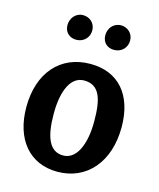

<svg xmlns="http://www.w3.org/2000/svg" viewBox="-111 -801 740 892"><g transform="rotate(15 259.5 -355.0)"><path d="M261 -430C337 -430 355 -364 355 -257C355 -143 318 -68 256 -68C189 -68 164 -134 164 -245C164 -359 199 -430 261 -430ZM33 -242C33 -87 115 12 249 12C390 12 485 -97 485 -265C485 -420 405 -512 270 -512C126 -512 33 -407 33 -242ZM119 -659C119 -623 145 -603 175 -603C212 -603 237 -630 237 -664C237 -699 210 -722 178 -722C143 -722 119 -692 119 -659ZM301 -659C301 -623 326 -603 357 -603C394 -603 419 -630 419 -664C419 -699 391 -722 361 -722C324 -722 301 -692 301 -659Z"/></g></svg>

Font: CantoraOne
Style: Regular
Weight: 400
Designer: Pablo Impallari, Rodrigo Fuenzalida
Foundry: Pablo Impallari
Version: Version 1.001